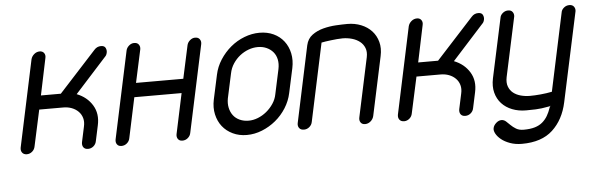

<svg xmlns="http://www.w3.org/2000/svg" viewBox="-48 -713 3223 1048"><g transform="rotate(-5 1564.0 -188.5)"><path d="M122 -39Q119 -22 106 -11Q93 0 77 0Q60 0 51.5 -11Q43 -22 46 -39L147 -514Q151 -530 164.5 -541.5Q178 -553 195 -553Q211 -553 219 -541.5Q227 -530 223 -514L181 -313H290L494 -536Q509 -553 531 -553Q550 -553 556 -540Q562 -527 559 -514Q556 -500 548 -493L376 -303Q432 -281 461 -233.5Q490 -186 476 -123L458 -39Q455 -22 442 -11Q429 0 412 0Q395 0 387 -11Q379 -22 382 -39L400 -123Q406 -149 400 -170Q394 -191 379 -206Q364 -221 343 -229Q322 -237 297 -237H165Z M668 -516Q671 -531 684 -542.5Q697 -554 713 -554Q730 -554 738 -542.5Q746 -531 743 -516L704 -336H963L1002 -516Q1005 -531 1018 -542.5Q1031 -554 1047 -554Q1064 -554 1072 -542.5Q1080 -531 1077 -516L975 -38Q972 -22 959 -11Q946 0 929 0Q913 0 905 -11Q897 -22 900 -38L947 -259H688L641 -38Q638 -22 625 -11Q612 0 595 0Q579 0 571 -11Q563 -22 566 -38Z M1148 -342Q1157 -385 1181.5 -423Q1206 -461 1240 -489.5Q1274 -518 1315.5 -534Q1357 -550 1399 -550Q1442 -550 1476 -534Q1510 -518 1532 -489.5Q1554 -461 1562 -423Q1570 -385 1561 -342L1532 -208Q1523 -165 1499 -127Q1475 -89 1441 -61Q1407 -33 1366 -16.5Q1325 0 1282 0Q1240 0 1205.5 -16.5Q1171 -33 1149 -61Q1127 -89 1118.5 -127Q1110 -165 1119 -208ZM1196 -208Q1191 -181 1196 -157Q1201 -133 1214.5 -115Q1228 -97 1250 -87Q1272 -77 1299 -77Q1324 -77 1349.5 -87Q1375 -97 1397 -115Q1419 -133 1435 -157Q1451 -181 1456 -208L1485 -343Q1491 -372 1486 -396Q1481 -420 1466.5 -437Q1452 -454 1430.5 -463.5Q1409 -473 1383 -473Q1357 -473 1331.5 -463.5Q1306 -454 1284.5 -437Q1263 -420 1247 -396Q1231 -372 1225 -342Z M1641 -40Q1638 -24 1625 -13Q1612 -2 1595 -2Q1578 -2 1569.5 -13Q1561 -24 1564 -40L1653 -459Q1661 -495 1687.5 -514.5Q1714 -534 1748.5 -543Q1783 -552 1819 -554Q1855 -556 1881 -556Q1922 -556 1956.5 -542Q1991 -528 2014 -503Q2037 -478 2046.5 -443Q2056 -408 2047 -366L1978 -43Q1974 -26 1960.5 -14.5Q1947 -3 1930 -3Q1914 -3 1906 -14.5Q1898 -26 1902 -43L1971 -366Q1977 -395 1968.5 -416.5Q1960 -438 1942 -452Q1924 -466 1899.5 -473Q1875 -480 1848 -480Q1834 -480 1817.5 -478.5Q1801 -477 1784.5 -475Q1768 -473 1754.5 -471Q1741 -469 1732 -467Z M2189 -39Q2186 -22 2173 -11Q2160 0 2144 0Q2127 0 2118.5 -11Q2110 -22 2113 -39L2214 -514Q2218 -530 2231.5 -541.5Q2245 -553 2262 -553Q2278 -553 2286 -541.5Q2294 -530 2290 -514L2248 -313H2357L2561 -536Q2576 -553 2598 -553Q2617 -553 2623 -540Q2629 -527 2626 -514Q2623 -500 2615 -493L2443 -303Q2499 -281 2528 -233.5Q2557 -186 2543 -123L2525 -39Q2522 -22 2509 -11Q2496 0 2479 0Q2462 0 2454 -11Q2446 -22 2449 -39L2467 -123Q2473 -149 2467 -170Q2461 -191 2446 -206Q2431 -221 2410 -229Q2389 -237 2364 -237H2232Z M3023 -27Q3003 67 2942.5 123Q2882 179 2774 179Q2738 179 2709 168.5Q2680 158 2661 142.5Q2642 127 2633 110Q2624 93 2627 80Q2630 65 2644 52.5Q2658 40 2673 40Q2687 40 2698 50L2720 71Q2732 83 2748.5 93Q2765 103 2790 103Q2826 103 2851 95.5Q2876 88 2893 73.5Q2910 59 2921.5 39.5Q2933 20 2941 -4Q2942 -6 2943.5 -9.5Q2945 -13 2947 -15Q2944 -13 2942 -12L2936 -11Q2895 -3 2865 -2Q2835 -1 2812 -1Q2771 -1 2736.5 -14.5Q2702 -28 2679 -53Q2656 -78 2647 -113Q2638 -148 2647 -191L2717 -517Q2719 -531 2732 -542Q2745 -553 2762 -553Q2778 -553 2786 -542Q2794 -531 2792 -517L2722 -191Q2716 -161 2724 -139.5Q2732 -118 2749 -104.5Q2766 -91 2790 -84.5Q2814 -78 2840 -78Q2866 -78 2898.5 -81Q2931 -84 2961 -90L3052 -517Q3054 -531 3067 -542Q3080 -553 3097 -553Q3114 -553 3122 -542Q3130 -531 3128 -517Z"/></g></svg>

Font: VDS Compensated
Style: Light Italic
Weight: 300
Italic angle: -12°
Designer: artmaker
Foundry: artmaker
Version: Version 1.000 2012 initial release